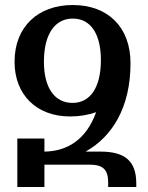

<svg xmlns="http://www.w3.org/2000/svg" viewBox="-20 -745 591 765"><path d="M49 0H157V-89H335C392 -89 411 -69 411 -16V0H523V-14C523 -106 475 -141 380 -141H321C427 -200 500 -317 500 -493C500 -638 409 -725 270 -725C131 -725 38 -638 38 -499C38 -367 126 -281 259 -281C297 -281 332 -287 363 -298C324 -189 248 -142 157 -141V-193H49ZM269 -335C197 -335 155 -396 155 -499C155 -611 200 -671 270 -671C343 -671 382 -607 382 -506C382 -397 340 -335 269 -335Z"/></svg>

Font: Noto Serif Armenian Condensed SemiBold
Style: Regular
Weight: 600
Width: 3
Designer: Monotype Design Team
Foundry: Monotype Imaging Inc.
Version: Version 2.008